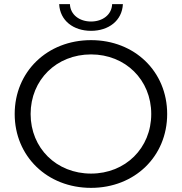

<svg xmlns="http://www.w3.org/2000/svg" viewBox="-20 -901 879 928"><path d="M420 -62C253 -62 128 -185 128 -350C128 -515 253 -638 420 -638C586 -638 711 -515 711 -350C711 -185 586 -62 420 -62ZM420 7C631 7 788 -145 788 -350C788 -555 631 -707 420 -707C208 -707 51 -554 51 -350C51 -146 208 7 420 7ZM420 -752C505 -752 570 -801 574 -881H522C520 -829 475 -797 420 -797C365 -797 320 -829 318 -881H266C270 -801 335 -752 420 -752Z"/></svg>

Font: Montserrat-Alt1
Style: Regular
Weight: 400
Designer: Differentunic
Foundry: Differentunic
Version: Version 7.222